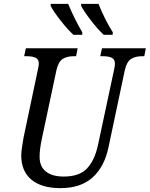

<svg xmlns="http://www.w3.org/2000/svg" viewBox="-20 -964 775 994"><path d="M90 -159Q90 -175 94 -203Q98 -231 102 -252L176 -603Q181 -625 181 -634Q181 -657 164.5 -665Q148 -673 117 -673H105L114 -714H382L374 -673H362Q326 -673 304 -658.5Q282 -644 272 -600L197 -247Q185 -192 185 -152Q185 -102 217.5 -76Q250 -50 310 -50Q391 -50 430.5 -92Q470 -134 487 -212L571 -605Q575 -623 575 -634Q575 -657 558.5 -665Q542 -673 511 -673H499L508 -714H735L727 -673H716Q680 -673 658 -658.5Q636 -644 626 -600L542 -203Q521 -101 459.5 -45.5Q398 10 293 10Q195 10 142.5 -34Q90 -78 90 -159ZM242 -934 243 -944H333Q347 -909 368 -867Q389 -825 406 -797V-784H360Q331 -810 293.5 -858Q256 -906 242 -934ZM400 -934V-944H490Q504 -908 525 -866Q546 -824 564 -797L563 -784H517Q488 -810 451 -858Q414 -906 400 -934Z"/></svg>

Font: Noto Serif Narrow
Style: Italic
Weight: 400
Width: 4
Italic angle: -12°
Designer: Monotype Design Team
Foundry: Monotype Imaging Inc.
Version: Version 1.001